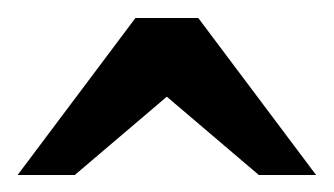

<svg xmlns="http://www.w3.org/2000/svg" viewBox="-20 -643 379 218"><path d="M338.9 -444.3H273.9L169.4 -533.2L64.9 -444.3H0L133.8 -622.6H205.1Z"/></svg>

Font: Potro Sans Bangla
Style: Bold
Weight: 700
Designer: Jayed Ahsan Saad
Foundry: Codepotro
Version: Potro Sans Bangla;Version 0.996;CodepotroFonts;